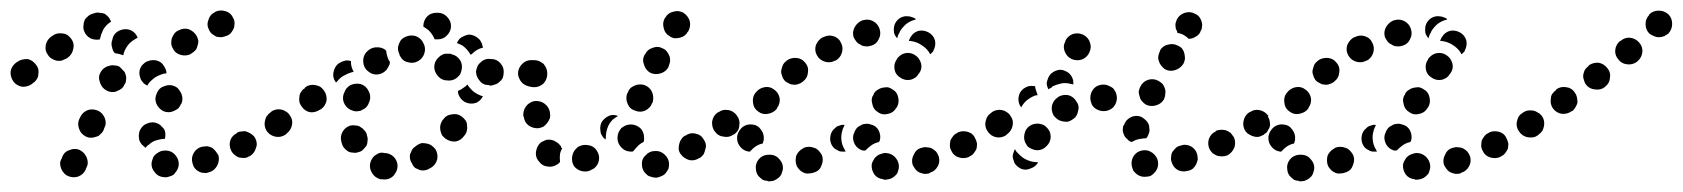

<svg xmlns="http://www.w3.org/2000/svg" viewBox="-45 -309 3164 361"><path d="M282 19Q285 15 288 11Q290 7 291 2Q292 -9 285 -17Q279 -25 268 -26H267Q262 -26 258 -25Q253 -23 249 -20Q245 -17 243 -13Q241 -8 240 -3Q239 7 246 15Q252 23 262 24H263Q268 25 273 23Q278 22 282 19ZM70 8Q72 13 75 16Q78 20 83 22Q92 26 102 23Q112 19 116 10L117 7Q120 2 120 -3Q120 -8 118 -13Q116 -17 113 -21Q110 -24 105 -27Q96 -31 86 -27Q76 -24 72 -14L71 -11Q68 -6 68 -2Q68 3 70 8ZM366 -16Q364 -20 361 -24Q358 -28 354 -31Q350 -33 345 -34Q340 -34 335 -33H334Q324 -30 319 -21Q314 -12 317 -2Q318 3 321 7Q324 11 328 13Q333 16 338 16Q343 17 347 15H348Q358 12 363 3Q368 -6 366 -16ZM435 -49Q433 -53 429 -56Q425 -59 420 -61Q416 -63 411 -62Q406 -62 401 -60V-59Q391 -54 388 -45Q385 -35 390 -25Q392 -21 396 -18Q399 -15 404 -13Q409 -12 414 -12Q419 -12 423 -15H424Q433 -20 436 -30Q440 -39 435 -49ZM218 -64Q223 -74 232 -77Q242 -81 251 -77Q256 -75 259 -71Q263 -68 265 -63Q266 -59 266 -56Q266 -52 265 -48Q259 -48 252 -46Q242 -44 235 -37Q231 -35 229 -31Q225 -34 222 -37Q219 -40 217 -45Q216 -49 216 -54Q216 -59 218 -64ZM117 -52Q121 -50 126 -50Q131 -50 136 -52Q141 -53 144 -57Q148 -60 150 -65L151 -68Q156 -77 152 -87Q148 -97 139 -101Q129 -105 120 -102Q110 -98 106 -89L104 -85Q100 -76 104 -66Q107 -57 117 -52ZM503 -73Q503 -78 502 -82Q501 -87 498 -91Q492 -100 482 -102Q472 -103 464 -97H463Q459 -94 456 -90Q454 -86 453 -81Q452 -76 453 -71Q454 -66 457 -62Q463 -54 473 -52Q483 -50 492 -56V-57Q496 -59 499 -64Q502 -68 503 -73ZM262 -100Q267 -98 272 -98Q277 -98 281 -100Q286 -102 290 -105Q293 -108 295 -113L296 -114Q298 -118 298 -123Q298 -128 296 -133Q294 -137 291 -141Q288 -145 283 -147Q274 -151 264 -147Q254 -144 250 -134Q245 -124 249 -114Q253 -105 262 -100ZM189 -150Q192 -154 192 -159Q193 -164 191 -169Q190 -174 186 -177Q183 -181 179 -184Q175 -186 170 -186Q165 -187 160 -185H159Q149 -182 144 -173Q139 -164 143 -154Q146 -144 155 -139Q164 -134 174 -137L175 -138Q179 -139 183 -142Q187 -145 189 -150ZM27 -169Q28 -174 27 -179Q26 -183 23 -187Q20 -191 16 -194Q12 -197 7 -198Q2 -198 -3 -197Q-8 -196 -12 -193L-15 -191Q-23 -185 -25 -175Q-26 -165 -20 -156Q-14 -148 -4 -146Q6 -145 15 -151L17 -153Q21 -155 24 -160Q27 -164 27 -169ZM217 -172Q217 -177 219 -181Q221 -186 225 -189Q229 -193 233 -194Q238 -196 243 -196H244Q249 -196 253 -194Q258 -192 261 -188Q264 -184 266 -180Q268 -176 268 -171Q262 -171 256 -168Q247 -165 240 -158Q235 -154 232 -148Q230 -149 227 -151Q225 -152 224 -154Q220 -158 219 -162Q217 -167 217 -172ZM89 -236Q86 -240 82 -243Q77 -246 73 -246Q68 -247 63 -246Q58 -245 54 -242L51 -240Q43 -234 41 -224Q39 -214 45 -206Q48 -201 52 -199Q56 -196 61 -195Q66 -194 71 -195Q76 -197 80 -199L83 -201Q91 -207 93 -218Q95 -228 89 -236ZM278 -237Q277 -233 277 -228Q277 -223 280 -218Q284 -209 294 -206Q304 -203 313 -207L314 -208Q318 -210 322 -214Q325 -217 326 -222Q328 -227 328 -232Q327 -237 325 -241Q320 -250 310 -254Q301 -257 291 -252Q286 -250 283 -246Q280 -242 278 -237ZM175 -249Q184 -255 194 -254Q201 -253 206 -249Q211 -245 214 -238Q213 -238 213 -238L212 -237Q204 -233 198 -227Q191 -219 188 -210Q187 -207 187 -205Q179 -208 171 -209Q167 -213 166 -219Q164 -225 165 -230Q165 -232 166 -233Q167 -243 175 -249ZM162 -267Q163 -268 164 -268Q162 -273 159 -277Q156 -280 152 -283Q147 -285 142 -285Q137 -286 132 -284Q131 -284 129 -283Q124 -282 120 -278Q116 -275 114 -271Q112 -266 112 -261Q111 -256 113 -251Q116 -242 125 -237Q134 -233 143 -235Q143 -236 143 -236Q145 -245 149 -253Q154 -262 162 -267ZM348 -253Q350 -248 354 -245Q358 -242 362 -240Q367 -239 372 -239Q377 -240 382 -242Q387 -244 390 -248Q393 -252 395 -257Q396 -261 396 -266Q396 -271 393 -276Q389 -285 379 -288Q369 -291 360 -287L359 -286Q350 -282 347 -272Q343 -262 348 -253Z M692 24Q696 21 698 17Q701 13 702 8Q704 -2 698 -11Q692 -19 682 -21Q681 -21 680 -21Q675 -22 671 -22Q666 -21 662 -18Q657 -15 655 -11Q652 -7 651 -2Q649 8 655 17Q660 25 670 28Q672 28 673 28Q678 29 683 28Q688 27 692 24ZM774 -28Q771 -32 767 -35Q763 -38 758 -39Q753 -40 748 -40Q744 -39 739 -36L738 -35Q733 -32 730 -28Q728 -24 726 -19Q725 -15 726 -10Q727 -5 730 -1Q732 4 736 7Q740 9 745 11Q750 12 755 11Q760 10 764 7L766 6Q774 1 777 -9Q779 -19 774 -28ZM610 -24Q614 -22 619 -22Q624 -21 629 -23Q634 -24 637 -27Q641 -31 644 -35Q646 -39 646 -44Q647 -49 645 -54Q645 -55 645 -55Q644 -60 640 -64Q637 -68 633 -70Q629 -73 624 -73Q619 -74 614 -73Q604 -70 599 -61Q594 -52 597 -42Q597 -40 598 -39Q599 -34 602 -31Q605 -27 610 -24ZM833 -74Q833 -79 830 -83Q827 -87 823 -90Q815 -96 805 -94Q794 -93 788 -84L787 -83Q784 -78 783 -74Q782 -69 783 -64Q784 -59 786 -55Q789 -51 793 -48Q802 -42 812 -43Q822 -45 828 -54L829 -55Q832 -59 833 -64Q834 -69 833 -74ZM500 -92Q497 -97 493 -99Q489 -102 484 -103Q479 -104 474 -103Q469 -102 465 -99L464 -98Q455 -92 453 -81Q452 -71 457 -63Q463 -54 474 -52Q484 -51 492 -56L494 -58Q502 -64 504 -74Q506 -84 500 -92ZM564 -139Q561 -143 557 -146Q553 -148 548 -149Q543 -150 538 -149Q533 -148 529 -145L528 -143Q524 -141 521 -136Q518 -132 518 -127Q517 -122 518 -117Q519 -113 522 -109Q528 -100 538 -98Q548 -97 557 -103L559 -104Q567 -110 569 -120Q570 -131 564 -139ZM618 -101Q623 -99 628 -100Q633 -100 637 -103Q642 -105 645 -109Q648 -113 649 -117L650 -119Q653 -129 648 -138Q643 -148 633 -151Q623 -153 614 -149Q605 -144 602 -134L601 -132Q598 -122 603 -113Q608 -104 618 -101ZM863 -128Q859 -120 851 -116Q843 -113 835 -115Q827 -117 822 -123Q816 -130 816 -138Q821 -140 825 -143Q830 -146 834 -150Q836 -146 840 -142Q846 -135 855 -131Q859 -129 863 -128ZM981 -171Q981 -176 980 -180Q978 -185 974 -189Q971 -192 966 -194Q961 -196 956 -196H954Q944 -196 937 -189Q929 -181 929 -171Q929 -166 931 -162Q933 -157 937 -153Q940 -150 945 -148Q949 -146 954 -146H956Q967 -146 974 -153Q981 -161 981 -171ZM894 -155Q898 -158 900 -162Q902 -167 902 -172Q903 -182 896 -190Q889 -198 879 -198H877Q872 -199 867 -197Q863 -196 859 -192Q855 -189 853 -185Q851 -180 850 -175Q850 -165 857 -157Q863 -149 874 -149L876 -148Q881 -148 885 -150Q890 -151 894 -155ZM592 -190 594 -191Q599 -194 604 -195Q610 -196 615 -194Q615 -192 615 -189Q616 -181 620 -174Q611 -172 604 -168Q595 -164 589 -156Q588 -155 587 -154Q587 -154 587 -154Q586 -154 586 -155Q580 -163 582 -173Q584 -184 592 -190ZM813 -162Q817 -165 820 -169Q822 -173 823 -178Q825 -188 820 -196Q814 -205 804 -207L802 -208Q797 -208 792 -208Q787 -207 783 -204Q779 -201 776 -197Q773 -193 772 -188Q770 -178 776 -169Q782 -160 792 -158H794Q799 -157 804 -158Q809 -159 813 -162ZM680 -214Q680 -215 680 -215Q672 -221 661 -220Q651 -219 644 -211L643 -210Q637 -202 638 -192Q639 -181 647 -175Q655 -168 665 -169Q675 -170 682 -178L683 -180Q685 -182 686 -185Q688 -188 688 -191Q688 -192 688 -193Q686 -195 685 -198Q682 -205 681 -214Q681 -214 680 -214ZM741 -194Q750 -199 753 -209Q756 -219 751 -228Q751 -228 751 -228Q747 -237 737 -241Q727 -244 718 -240Q708 -236 705 -226Q701 -217 706 -207Q706 -205 707 -204Q712 -194 722 -192Q732 -189 741 -194ZM814 -228Q816 -232 819 -236Q822 -239 827 -241Q831 -243 836 -244Q841 -244 846 -242Q851 -240 854 -237Q858 -234 860 -229Q861 -228 861 -227Q862 -225 862 -223Q863 -221 863 -219Q862 -219 861 -219Q851 -216 844 -209Q842 -207 840 -206Q839 -207 838 -209Q833 -217 825 -223Q820 -226 814 -228ZM776 -285H777H778Q788 -285 795 -278Q803 -270 803 -260Q803 -250 795 -242Q788 -235 778 -235H777H776Q775 -235 774 -235Q773 -235 772 -235Q772 -237 771 -238Q767 -246 761 -252Q756 -256 751 -259Q751 -259 751 -260Q751 -260 751 -260Q751 -270 758 -278Q765 -285 776 -285Z M1207 16Q1210 12 1212 8Q1213 3 1213 -2Q1212 -12 1204 -19Q1196 -26 1186 -25Q1186 -25 1186 -25Q1176 -25 1169 -17Q1161 -10 1162 1Q1162 6 1164 10Q1166 15 1170 18Q1173 22 1178 23Q1183 25 1188 25Q1189 25 1190 25Q1195 24 1199 22Q1204 20 1207 16ZM1077 -26Q1071 -35 1061 -36Q1051 -38 1042 -33L1041 -32Q1033 -26 1031 -16Q1029 -6 1034 3Q1040 11 1050 13Q1061 15 1069 9H1070Q1079 3 1081 -7Q1083 -17 1077 -26ZM968 -6 967 -7Q961 -15 963 -25Q965 -36 973 -42Q978 -44 982 -46Q987 -47 992 -46Q997 -45 1001 -42Q1005 -40 1008 -36L1009 -35Q1010 -34 1010 -32Q1011 -31 1012 -30Q1009 -25 1008 -20Q1007 -12 1008 -5Q1007 -3 1006 -2Q1004 -1 1003 0Q994 6 984 4Q974 3 968 -6ZM1281 -28Q1283 -33 1282 -38Q1281 -43 1278 -47Q1273 -56 1262 -58Q1252 -60 1244 -54H1243Q1238 -51 1236 -47Q1233 -43 1232 -38Q1231 -33 1231 -28Q1232 -23 1235 -19Q1241 -11 1251 -8Q1261 -6 1270 -12H1271Q1275 -15 1278 -19Q1280 -23 1281 -28ZM1116 -49V-50Q1116 -55 1118 -60Q1120 -64 1123 -68Q1127 -71 1131 -73Q1136 -75 1141 -75Q1151 -75 1159 -68Q1166 -61 1166 -50V-49Q1166 -47 1166 -46Q1166 -44 1165 -42Q1158 -39 1152 -32Q1149 -29 1146 -25Q1145 -24 1144 -24Q1142 -24 1141 -24Q1131 -24 1124 -31Q1116 -39 1116 -49ZM1107 -84Q1112 -88 1117 -91Q1109 -94 1102 -92Q1094 -89 1089 -83L1088 -82Q1085 -78 1084 -73Q1083 -68 1084 -63Q1084 -58 1087 -54Q1089 -50 1093 -47Q1093 -47 1094 -47Q1094 -47 1094 -47Q1094 -48 1094 -49V-50Q1094 -59 1097 -68Q1100 -77 1107 -84ZM1345 -73Q1346 -77 1345 -82Q1344 -87 1341 -91Q1335 -100 1325 -102Q1315 -103 1307 -97H1306Q1302 -94 1299 -90Q1296 -86 1295 -81Q1294 -76 1296 -71Q1297 -66 1299 -62Q1305 -53 1316 -52Q1326 -50 1334 -56H1335Q1339 -59 1342 -63Q1345 -68 1345 -73ZM968 -68Q973 -69 977 -71Q981 -74 984 -78Q987 -82 989 -87Q990 -92 989 -97V-98Q987 -108 979 -114Q971 -120 960 -119Q950 -117 944 -109Q938 -101 939 -90L940 -89Q941 -79 949 -73Q958 -67 968 -68ZM1149 -101Q1159 -97 1168 -101Q1178 -106 1181 -115L1182 -116Q1185 -126 1181 -136Q1177 -145 1167 -149Q1157 -152 1148 -148Q1138 -144 1135 -134L1134 -133Q1131 -123 1135 -114Q1139 -104 1149 -101ZM941 -152Q945 -149 949 -147Q954 -145 959 -145Q969 -145 977 -152Q984 -160 984 -170V-171Q984 -176 982 -181Q980 -185 977 -189Q973 -192 969 -194Q964 -196 959 -196Q949 -196 941 -189Q934 -181 934 -171V-170Q934 -165 936 -160Q938 -156 941 -152ZM1178 -172Q1187 -168 1197 -171Q1207 -174 1212 -183V-184Q1214 -189 1215 -194Q1215 -199 1214 -203Q1212 -208 1209 -212Q1206 -216 1201 -218Q1192 -223 1182 -219Q1172 -216 1168 -207L1167 -206Q1162 -197 1166 -187Q1169 -177 1178 -172ZM1214 -241Q1218 -238 1223 -237Q1228 -237 1233 -238Q1238 -239 1242 -242Q1246 -245 1248 -249L1249 -250Q1254 -259 1252 -269Q1249 -279 1240 -285Q1231 -290 1221 -287Q1211 -285 1206 -276L1205 -275Q1200 -266 1203 -256Q1205 -246 1214 -241Z M1418 26Q1422 23 1424 19Q1426 14 1427 9Q1428 -1 1421 -9Q1415 -17 1405 -18H1404Q1393 -19 1385 -13Q1377 -6 1376 4Q1376 9 1377 14Q1378 18 1381 22Q1385 26 1389 29Q1393 31 1398 31L1399 32Q1404 32 1409 31Q1414 29 1418 26ZM1635 24Q1639 21 1642 17Q1644 12 1645 7Q1646 -3 1640 -11Q1634 -19 1624 -21H1623Q1618 -22 1613 -20Q1608 -19 1604 -16Q1600 -13 1598 -9Q1595 -5 1594 0Q1593 10 1599 19Q1605 27 1616 28L1617 29Q1622 29 1626 28Q1631 27 1635 24ZM1720 -15Q1718 -20 1715 -24Q1712 -27 1707 -30Q1703 -32 1698 -32Q1693 -33 1688 -31H1687Q1677 -28 1673 -18Q1668 -9 1671 1Q1673 5 1676 9Q1679 13 1683 15Q1688 17 1693 18Q1698 18 1702 17L1703 16Q1713 13 1718 4Q1723 -5 1720 -15ZM1500 -18Q1497 -23 1494 -26Q1490 -30 1486 -31Q1481 -33 1476 -33Q1471 -33 1466 -31L1465 -30Q1461 -28 1458 -25Q1454 -21 1452 -16Q1451 -12 1451 -7Q1451 -2 1453 3Q1455 7 1459 11Q1462 14 1467 16Q1472 18 1477 17Q1482 17 1486 15H1487Q1497 11 1500 1Q1504 -9 1500 -18ZM1791 -29Q1792 -34 1792 -39Q1791 -44 1789 -48Q1785 -58 1775 -61Q1765 -64 1756 -60L1755 -59Q1750 -57 1747 -53Q1744 -49 1742 -45Q1741 -40 1741 -35Q1741 -30 1744 -25Q1748 -16 1758 -13Q1768 -10 1777 -14L1778 -15Q1783 -17 1786 -21Q1789 -25 1791 -29ZM1534 -73Q1529 -72 1526 -69L1525 -68Q1517 -62 1516 -51Q1515 -41 1521 -33Q1524 -29 1529 -27Q1533 -24 1538 -24Q1540 -24 1541 -24Q1543 -24 1545 -24Q1544 -26 1543 -28Q1538 -36 1537 -46Q1536 -55 1539 -64V-65Q1541 -70 1543 -74Q1538 -75 1534 -73ZM1341 -52V-53Q1343 -63 1351 -70Q1359 -76 1369 -75Q1380 -74 1386 -65Q1392 -57 1391 -47V-46Q1391 -44 1390 -43Q1390 -41 1389 -39Q1389 -39 1388 -39Q1379 -37 1371 -30Q1368 -27 1365 -24Q1364 -24 1364 -24Q1363 -24 1363 -24Q1353 -25 1346 -34Q1340 -42 1341 -52ZM1560 -57 1561 -59Q1562 -63 1565 -67Q1568 -71 1573 -73Q1577 -76 1582 -76Q1587 -77 1592 -75Q1602 -73 1607 -64Q1612 -54 1609 -44L1608 -43Q1608 -43 1608 -43Q1608 -43 1608 -42Q1598 -40 1591 -34Q1586 -30 1582 -26Q1581 -26 1579 -26Q1578 -26 1577 -26Q1567 -29 1562 -38Q1557 -48 1560 -57ZM1858 -72Q1859 -77 1858 -82Q1857 -87 1854 -91Q1848 -99 1838 -101Q1827 -103 1819 -97L1818 -96Q1814 -94 1811 -89Q1809 -85 1808 -80Q1807 -75 1808 -71Q1809 -66 1812 -62Q1818 -53 1828 -51Q1838 -49 1847 -55V-56Q1852 -59 1854 -63Q1857 -67 1858 -72ZM1337 -88Q1339 -89 1341 -91Q1341 -91 1341 -91Q1341 -92 1340 -92Q1334 -100 1324 -102Q1314 -104 1306 -98H1305Q1296 -92 1294 -81Q1293 -71 1298 -63Q1302 -58 1307 -55Q1313 -52 1319 -52Q1319 -53 1319 -55V-56Q1320 -65 1325 -73Q1329 -82 1337 -88ZM1606 -98Q1614 -92 1625 -95Q1635 -97 1640 -106L1641 -107Q1646 -115 1644 -125Q1642 -136 1633 -141Q1629 -144 1624 -145Q1619 -145 1614 -144Q1609 -143 1605 -140Q1601 -138 1598 -133V-132Q1592 -124 1595 -114Q1597 -103 1606 -98ZM1381 -99Q1389 -93 1399 -95Q1410 -97 1416 -105V-106Q1422 -114 1421 -124Q1419 -135 1410 -141Q1402 -147 1392 -145Q1382 -143 1376 -135L1375 -134Q1369 -126 1371 -115Q1372 -105 1381 -99ZM1424 -177Q1423 -173 1425 -168Q1426 -163 1429 -159Q1432 -155 1437 -153Q1441 -150 1446 -150Q1451 -149 1456 -151Q1460 -152 1464 -155L1465 -156Q1473 -162 1474 -172Q1476 -183 1469 -191Q1463 -199 1453 -200Q1442 -201 1434 -195L1433 -194Q1429 -191 1427 -187Q1425 -182 1424 -177ZM1648 -163Q1652 -160 1657 -159Q1662 -158 1667 -159Q1671 -160 1676 -163Q1680 -166 1682 -170L1683 -171Q1689 -179 1687 -189Q1684 -200 1676 -205Q1672 -208 1667 -209Q1662 -210 1657 -209Q1652 -208 1648 -205Q1644 -202 1641 -198V-197Q1635 -189 1637 -178Q1639 -168 1648 -163ZM1491 -205Q1496 -196 1506 -193Q1516 -190 1525 -195H1526Q1535 -200 1538 -210Q1541 -220 1536 -229Q1532 -238 1522 -241Q1512 -244 1503 -239H1502Q1493 -234 1489 -224Q1486 -214 1491 -205ZM1666 -238 1667 -239Q1672 -248 1682 -251Q1692 -253 1701 -248Q1710 -243 1713 -233Q1715 -223 1710 -214V-213Q1709 -211 1707 -210Q1706 -208 1704 -207Q1703 -209 1701 -212Q1696 -219 1688 -224Q1681 -229 1672 -231Q1668 -232 1664 -232Q1664 -234 1665 -235Q1666 -237 1666 -238ZM1560 -239Q1562 -235 1565 -231Q1568 -227 1573 -225Q1577 -222 1582 -222Q1587 -221 1592 -223H1593Q1603 -226 1607 -235Q1612 -244 1609 -254Q1606 -264 1597 -269Q1588 -274 1578 -271H1577Q1567 -267 1562 -258Q1557 -249 1560 -239ZM1665 -278H1666Q1669 -277 1672 -276Q1675 -275 1677 -273Q1677 -273 1676 -272Q1667 -270 1659 -264Q1652 -258 1647 -250V-249Q1643 -243 1642 -237Q1638 -241 1636 -247Q1635 -253 1636 -259Q1638 -269 1647 -275Q1655 -280 1665 -278Z M2121 20Q2125 17 2128 13Q2131 9 2132 4Q2134 -6 2129 -14Q2123 -23 2113 -26Q2103 -28 2094 -23Q2085 -17 2083 -7Q2082 -2 2083 3Q2084 8 2086 12Q2089 16 2093 19Q2097 22 2102 23Q2107 24 2112 23Q2117 23 2121 20ZM2204 0Q2206 -5 2207 -9Q2207 -14 2206 -19Q2203 -29 2194 -34Q2184 -39 2174 -35Q2169 -34 2166 -31Q2162 -27 2159 -23Q2157 -19 2157 -14Q2156 -9 2158 -4Q2161 6 2170 11Q2179 15 2189 12H2190Q2194 11 2198 8Q2202 4 2204 0ZM1861 -7Q1862 -2 1866 2Q1869 5 1874 8Q1883 12 1892 8Q1902 5 1907 -4Q1901 -4 1896 -5Q1887 -7 1879 -12Q1872 -17 1866 -24Q1865 -26 1863 -29Q1863 -28 1863 -27Q1862 -27 1862 -26Q1860 -21 1859 -16Q1859 -11 1861 -7ZM2275 -51Q2272 -55 2269 -59Q2265 -62 2260 -64Q2256 -65 2251 -65Q2246 -65 2241 -63V-62Q2232 -58 2228 -48Q2225 -38 2229 -29Q2231 -25 2235 -21Q2239 -18 2244 -16Q2248 -15 2253 -15Q2258 -15 2263 -17Q2272 -22 2276 -32Q2279 -42 2275 -51ZM1930 -57Q1929 -62 1926 -66Q1923 -70 1919 -73Q1910 -78 1900 -76Q1890 -74 1884 -65Q1882 -61 1881 -56Q1880 -51 1881 -46Q1882 -41 1885 -37Q1887 -33 1891 -31Q1896 -28 1901 -27Q1905 -26 1910 -27Q1915 -28 1919 -31Q1923 -34 1926 -38Q1929 -42 1930 -47Q1931 -52 1930 -57ZM2067 -73H2068Q2071 -83 2080 -88Q2089 -93 2099 -90Q2104 -88 2107 -85Q2111 -82 2114 -77Q2116 -73 2116 -68Q2117 -63 2115 -58Q2114 -55 2113 -53Q2112 -51 2110 -49Q2105 -49 2100 -48Q2091 -47 2083 -42Q2078 -43 2075 -47Q2071 -50 2069 -54Q2067 -58 2066 -63Q2066 -68 2067 -73ZM2343 -73Q2343 -78 2342 -83Q2341 -87 2338 -91Q2335 -96 2331 -98Q2327 -101 2322 -102Q2317 -102 2312 -101Q2308 -100 2303 -97Q2295 -91 2293 -81Q2291 -71 2297 -62Q2300 -58 2304 -56Q2309 -53 2314 -52Q2318 -51 2323 -52Q2328 -54 2332 -56V-57Q2337 -59 2339 -64Q2342 -68 2343 -73ZM1855 -91Q1852 -96 1848 -98Q1844 -101 1839 -102Q1834 -103 1829 -102Q1824 -101 1820 -98Q1811 -92 1809 -81Q1808 -71 1813 -63Q1819 -54 1830 -52Q1840 -51 1848 -56L1849 -57Q1857 -63 1859 -73Q1861 -83 1855 -91ZM1979 -118Q1974 -127 1964 -130Q1954 -132 1945 -127L1944 -126Q1936 -121 1933 -111Q1931 -101 1936 -92Q1939 -88 1943 -85Q1947 -82 1952 -81Q1957 -80 1962 -80Q1967 -81 1971 -84Q1980 -89 1982 -100Q1985 -110 1979 -118ZM2055 -125Q2055 -130 2053 -135Q2051 -139 2048 -143Q2044 -146 2039 -148Q2035 -150 2030 -150Q2019 -150 2012 -143Q2005 -135 2005 -125Q2005 -120 2007 -115Q2008 -111 2012 -107Q2015 -104 2020 -102Q2025 -100 2030 -100Q2040 -100 2048 -107Q2055 -115 2055 -125ZM1878 -141 1879 -142Q1883 -145 1889 -147Q1895 -148 1901 -147Q1902 -141 1904 -136Q1905 -133 1906 -130Q1903 -130 1900 -129Q1891 -125 1884 -119Q1878 -113 1875 -107Q1869 -115 1870 -125Q1871 -135 1878 -141ZM2098 -127Q2099 -122 2102 -119Q2105 -115 2110 -112Q2119 -108 2129 -111Q2139 -114 2144 -123V-124Q2146 -128 2146 -133Q2147 -138 2145 -143Q2144 -147 2141 -151Q2137 -155 2133 -157Q2124 -162 2114 -159Q2104 -156 2099 -146Q2097 -142 2096 -137Q2096 -132 2098 -127ZM1926 -163Q1930 -172 1940 -176Q1950 -180 1959 -175Q1966 -172 1970 -165Q1974 -158 1973 -150Q1971 -151 1969 -151Q1959 -154 1950 -152Q1941 -150 1933 -146V-145Q1929 -143 1926 -141Q1926 -141 1926 -142Q1925 -143 1925 -144Q1923 -148 1923 -153Q1924 -158 1926 -163ZM2134 -194Q2135 -190 2138 -186Q2141 -182 2145 -179Q2154 -174 2164 -177Q2174 -180 2180 -189Q2182 -193 2183 -198Q2183 -203 2182 -208Q2181 -213 2178 -217Q2175 -221 2170 -223Q2161 -228 2151 -225Q2141 -223 2136 -214V-213Q2134 -209 2133 -204Q2132 -199 2134 -194ZM1970 -198Q1979 -194 1989 -197Q1999 -201 2003 -210Q2008 -220 2004 -230Q2001 -239 1991 -244Q1982 -248 1972 -245Q1962 -241 1958 -232V-231Q1953 -222 1957 -212Q1961 -202 1970 -198ZM2168 -273Q2173 -282 2183 -285Q2193 -288 2202 -283Q2207 -281 2210 -277Q2213 -273 2214 -269Q2216 -264 2215 -259Q2215 -254 2212 -250V-249Q2209 -243 2203 -240Q2197 -236 2190 -236Q2186 -240 2181 -243Q2176 -246 2169 -247Q2168 -249 2168 -251Q2167 -252 2166 -254Q2165 -259 2165 -264Q2166 -268 2168 -273Z M2417 26Q2421 23 2423 19Q2425 14 2426 9Q2427 -1 2420 -9Q2414 -17 2404 -18H2403Q2392 -19 2384 -13Q2376 -6 2375 4Q2375 9 2376 14Q2377 18 2380 22Q2384 26 2388 29Q2392 31 2397 31L2398 32Q2403 32 2408 31Q2413 29 2417 26ZM2634 24Q2638 21 2641 17Q2643 12 2644 7Q2645 -3 2639 -11Q2633 -19 2623 -21H2622Q2617 -22 2612 -20Q2607 -19 2603 -16Q2599 -13 2597 -9Q2594 -5 2593 0Q2592 10 2598 19Q2604 27 2615 28L2616 29Q2621 29 2625 28Q2630 27 2634 24ZM2719 -15Q2717 -20 2714 -24Q2711 -27 2706 -30Q2702 -32 2697 -32Q2692 -33 2687 -31H2686Q2676 -28 2672 -18Q2667 -9 2670 1Q2672 5 2675 9Q2678 13 2682 15Q2687 17 2692 18Q2697 18 2701 17L2702 16Q2712 13 2717 4Q2722 -5 2719 -15ZM2499 -18Q2496 -23 2493 -26Q2489 -30 2485 -31Q2480 -33 2475 -33Q2470 -33 2465 -31L2464 -30Q2460 -28 2457 -25Q2453 -21 2451 -16Q2450 -12 2450 -7Q2450 -2 2452 3Q2454 7 2458 11Q2461 14 2466 16Q2471 18 2476 17Q2481 17 2485 15H2486Q2496 11 2499 1Q2503 -9 2499 -18ZM2790 -29Q2791 -34 2791 -39Q2790 -44 2788 -48Q2784 -58 2774 -61Q2764 -64 2755 -60L2754 -59Q2749 -57 2746 -53Q2743 -49 2741 -45Q2740 -40 2740 -35Q2740 -30 2743 -25Q2747 -16 2757 -13Q2767 -10 2776 -14L2777 -15Q2782 -17 2785 -21Q2788 -25 2790 -29ZM2533 -73Q2528 -72 2525 -69L2524 -68Q2516 -62 2515 -51Q2514 -41 2520 -33Q2523 -29 2528 -27Q2532 -24 2537 -24Q2539 -24 2540 -24Q2542 -24 2544 -24Q2543 -26 2542 -28Q2537 -36 2536 -46Q2535 -55 2538 -64V-65Q2540 -70 2542 -74Q2537 -75 2533 -73ZM2340 -52V-53Q2342 -63 2350 -70Q2358 -76 2368 -75Q2379 -74 2385 -65Q2391 -57 2390 -47V-46Q2390 -44 2389 -43Q2389 -41 2388 -39Q2388 -39 2387 -39Q2378 -37 2370 -30Q2367 -27 2364 -24Q2363 -24 2363 -24Q2362 -24 2362 -24Q2352 -25 2345 -34Q2339 -42 2340 -52ZM2559 -57 2560 -59Q2561 -63 2564 -67Q2567 -71 2572 -73Q2576 -76 2581 -76Q2586 -77 2591 -75Q2601 -73 2606 -64Q2611 -54 2608 -44L2607 -43Q2607 -43 2607 -43Q2607 -43 2607 -42Q2597 -40 2590 -34Q2585 -30 2581 -26Q2580 -26 2578 -26Q2577 -26 2576 -26Q2566 -29 2561 -38Q2556 -48 2559 -57ZM2857 -72Q2858 -77 2857 -82Q2856 -87 2853 -91Q2847 -99 2837 -101Q2826 -103 2818 -97L2817 -96Q2813 -94 2810 -89Q2808 -85 2807 -80Q2806 -75 2807 -71Q2808 -66 2811 -62Q2817 -53 2827 -51Q2837 -49 2846 -55V-56Q2851 -59 2853 -63Q2856 -67 2857 -72ZM2336 -88Q2338 -89 2340 -91Q2340 -91 2340 -91Q2340 -92 2339 -92Q2333 -100 2323 -102Q2313 -104 2305 -98H2304Q2295 -92 2293 -81Q2292 -71 2297 -63Q2301 -58 2306 -55Q2312 -52 2318 -52Q2318 -53 2318 -55V-56Q2319 -65 2324 -73Q2328 -82 2336 -88ZM2605 -98Q2613 -92 2624 -95Q2634 -97 2639 -106L2640 -107Q2645 -115 2643 -125Q2641 -136 2632 -141Q2628 -144 2623 -145Q2618 -145 2613 -144Q2608 -143 2604 -140Q2600 -138 2597 -133V-132Q2591 -124 2594 -114Q2596 -103 2605 -98ZM2380 -99Q2388 -93 2398 -95Q2409 -97 2415 -105V-106Q2421 -114 2420 -124Q2418 -135 2409 -141Q2401 -147 2391 -145Q2381 -143 2375 -135L2374 -134Q2368 -126 2370 -115Q2371 -105 2380 -99ZM2423 -177Q2422 -173 2424 -168Q2425 -163 2428 -159Q2431 -155 2436 -153Q2440 -150 2445 -150Q2450 -149 2455 -151Q2459 -152 2463 -155L2464 -156Q2472 -162 2473 -172Q2475 -183 2468 -191Q2462 -199 2452 -200Q2441 -201 2433 -195L2432 -194Q2428 -191 2426 -187Q2424 -182 2423 -177ZM2647 -163Q2651 -160 2656 -159Q2661 -158 2666 -159Q2670 -160 2675 -163Q2679 -166 2681 -170L2682 -171Q2688 -179 2686 -189Q2683 -200 2675 -205Q2671 -208 2666 -209Q2661 -210 2656 -209Q2651 -208 2647 -205Q2643 -202 2640 -198V-197Q2634 -189 2636 -178Q2638 -168 2647 -163ZM2490 -205Q2495 -196 2505 -193Q2515 -190 2524 -195H2525Q2534 -200 2537 -210Q2540 -220 2535 -229Q2531 -238 2521 -241Q2511 -244 2502 -239H2501Q2492 -234 2488 -224Q2485 -214 2490 -205ZM2665 -238 2666 -239Q2671 -248 2681 -251Q2691 -253 2700 -248Q2709 -243 2712 -233Q2714 -223 2709 -214V-213Q2708 -211 2706 -210Q2705 -208 2703 -207Q2702 -209 2700 -212Q2695 -219 2687 -224Q2680 -229 2671 -231Q2667 -232 2663 -232Q2663 -234 2664 -235Q2665 -237 2665 -238ZM2559 -239Q2561 -235 2564 -231Q2567 -227 2572 -225Q2576 -222 2581 -222Q2586 -221 2591 -223H2592Q2602 -226 2606 -235Q2611 -244 2608 -254Q2605 -264 2596 -269Q2587 -274 2577 -271H2576Q2566 -267 2561 -258Q2556 -249 2559 -239ZM2664 -278H2665Q2668 -277 2671 -276Q2674 -275 2676 -273Q2676 -273 2675 -272Q2666 -270 2658 -264Q2651 -258 2646 -250V-249Q2642 -243 2641 -237Q2637 -241 2635 -247Q2634 -253 2635 -259Q2637 -269 2646 -275Q2654 -280 2664 -278Z M2858 -72Q2859 -77 2858 -82Q2857 -87 2854 -91Q2851 -95 2847 -97Q2843 -100 2838 -101Q2833 -102 2828 -100Q2823 -99 2819 -96Q2814 -93 2812 -89Q2809 -85 2808 -80Q2808 -75 2809 -70Q2810 -65 2813 -61Q2816 -57 2820 -54Q2824 -52 2829 -51Q2834 -50 2839 -51Q2843 -52 2847 -55L2848 -56Q2852 -59 2855 -63Q2857 -67 2858 -72ZM2921 -116Q2921 -121 2920 -126Q2919 -131 2916 -135Q2910 -144 2900 -145Q2890 -147 2881 -141V-140Q2877 -137 2874 -133Q2871 -129 2871 -124Q2870 -119 2871 -114Q2872 -109 2875 -105Q2881 -97 2891 -95Q2902 -94 2910 -100H2911Q2915 -103 2917 -107Q2920 -112 2921 -116ZM2977 -181Q2971 -189 2961 -191Q2951 -192 2942 -186V-185Q2938 -182 2935 -178Q2933 -174 2932 -169Q2931 -164 2933 -159Q2934 -154 2937 -150Q2943 -142 2953 -141Q2964 -139 2972 -145L2973 -146Q2981 -152 2982 -162Q2984 -173 2977 -181ZM3037 -229Q3030 -237 3020 -238Q3010 -239 3002 -232H3001Q2993 -225 2992 -215Q2991 -205 2998 -197Q3004 -189 3015 -188Q3025 -187 3033 -193L3034 -194Q3042 -201 3043 -211Q3044 -221 3037 -229ZM3092 -282Q3084 -289 3074 -289Q3063 -289 3056 -282V-281Q3049 -274 3049 -264Q3049 -253 3056 -246Q3060 -243 3065 -241Q3069 -239 3074 -239Q3079 -239 3084 -241Q3088 -243 3092 -246Q3099 -254 3099 -264Q3099 -275 3092 -282Z"/></svg>

Font: FRB American Cursive Guidelines Arrows Dotted Black
Style: Bold Italic
Weight: 900
Italic angle: -25°
Version: Version 2.0;Modular Font Editor K font №1